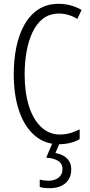

<svg xmlns="http://www.w3.org/2000/svg" viewBox="-20 -745 471 1005"><path d="M289 -674Q240 -674 206 -648Q172 -622 150.5 -577Q129 -532 119 -475Q109 -418 109 -357Q109 -261 131.5 -190Q154 -119 195.5 -80Q237 -41 293 -41Q325 -41 351.5 -49.5Q378 -58 397 -68V-17Q376 -4 348 3Q320 10 288 10Q216 10 163 -34.5Q110 -79 81 -161.5Q52 -244 52 -358Q52 -432 65.5 -498Q79 -564 107.5 -615Q136 -666 180.5 -695.5Q225 -725 287 -725Q351 -725 407 -693L385 -646Q362 -660 337.5 -667Q313 -674 289 -674ZM353 141Q353 188 322.5 214Q292 240 239 240Q209 240 188 234V195Q210 201 233 201Q266 201 286.5 185Q307 169 307 141Q307 110 283.5 96.5Q260 83 222 80L256 0H294L270 56Q310 63 331.5 85Q353 107 353 141Z"/></svg>

Font: Noto Sans Lao UI ExtCond Light
Style: Regular
Weight: 300
Width: 2
Designer: Monotype Design Team
Foundry: Monotype Imaging Inc.
Version: Version 2.000; ttfautohint (v1.8.4.7-5d5b)